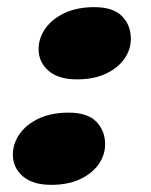

<svg xmlns="http://www.w3.org/2000/svg" viewBox="-20 -506 422 537"><path d="M123.5 11Q71.5 11 43.8 -13Q16 -37 16 -73.5Q16 -104.5 34.8 -131.2Q53.5 -158 88.5 -174.5Q123.5 -191 172 -191Q224.5 -191 249.2 -165.8Q274 -140.5 274 -102.5Q274 -72.5 255.8 -46.5Q237.5 -20.5 203.8 -4.8Q170 11 123.5 11ZM195.5 -284Q143.5 -284 115.8 -308Q88 -332 88 -368.5Q88 -399.5 106.8 -426.2Q125.5 -453 160.5 -469.5Q195.5 -486 244 -486Q296.5 -486 321.2 -460.8Q346 -435.5 346 -397.5Q346 -367.5 327.8 -341.5Q309.5 -315.5 275.8 -299.8Q242 -284 195.5 -284Z"/></svg>

Font: Fraunces Wonky
Style: Italic
Weight: 900
Italic angle: -16°
Version: Version 1.000;[b76b70a41]